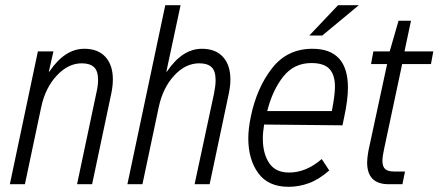

<svg xmlns="http://www.w3.org/2000/svg" viewBox="-20 -710 1690 740"><path d="M126 -512H186L168 -433L171 -435Q230 -522 305 -522Q358 -522 386.5 -490.5Q415 -459 415 -404Q415 -379 409 -350L335 0H277L351 -350Q358 -379 358 -402Q358 -437 342 -451.5Q326 -466 295 -466Q243 -466 199 -419Q155 -372 139 -298L76 0H18Z M617 -690H676L621 -433L624 -435Q683 -522 758 -522Q811 -522 839.5 -490.5Q868 -459 868 -404Q868 -379 862 -350L788 0H730L805 -350Q811 -380 811 -401Q811 -437 795 -451.5Q779 -466 748 -466Q695 -466 651.5 -419Q608 -372 592 -298L529 0H471Z M1321 -372Q1321 -325 1306 -256L1300 -227L998 -230Q993 -200 993 -176Q993 -118 1017.5 -81.5Q1042 -45 1094 -45Q1160 -45 1220 -97L1249 -53Q1209 -18 1170.5 -4Q1132 10 1092 10Q1014 10 975.5 -42.5Q937 -95 937 -177Q937 -214 947 -262Q970 -372 1028.5 -447Q1087 -522 1184 -522Q1321 -522 1321 -372ZM1010 -282H1259Q1271 -344 1271 -376Q1271 -421 1250 -444Q1229 -467 1180 -467Q1113 -467 1071.5 -414.5Q1030 -362 1010 -282ZM1283 -690H1363L1222 -573H1172Z M1395 -84Q1395 -101 1400 -129L1472 -463H1410L1419 -512H1482L1516 -630H1564L1539 -512H1650L1641 -463H1530L1460 -134Q1454 -107 1454 -90Q1454 -68 1464.5 -58.5Q1475 -49 1499 -49H1541L1531 0H1478Q1395 0 1395 -84Z"/></svg>

Font: Decalotype Light Italic
Style: Regular
Weight: 300
Italic angle: -12°
Designer: Alfredo Marco Pradil
Foundry: Alfredo Marco Pradil
Version: Version 1.0